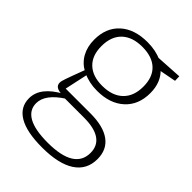

<svg xmlns="http://www.w3.org/2000/svg" viewBox="-219 -642 990 990"><g transform="rotate(45 275.5 -147.5)"><path d="M267 237Q154 237 97 203Q40 169 40 105Q40 63 68 27.5Q96 -8 150 -37L152 -28Q123 -29 109 -37.5Q95 -46 95 -64Q95 -71 97 -78Q99 -85 103.5 -99Q108 -113 117.5 -138Q127 -163 143 -206L146 -197Q106 -219 85 -257.5Q64 -296 64 -347Q64 -433 118.5 -482.5Q173 -532 268 -532Q328 -532 373 -511L357 -514L508 -523L509 -491L410 -472L415 -480Q439 -458 451.5 -427Q464 -396 464 -356Q464 -270 409 -220Q354 -170 261 -170Q203 -170 157 -192L168 -199L137 -56L126 -64H319Q413 -64 462.5 -28Q512 8 512 77Q512 155 449.5 196Q387 237 267 237ZM270 199Q367 199 415.5 169Q464 139 464 80Q464 28 425.5 1.5Q387 -25 311 -25H161L178 -29Q84 31 84 97Q84 147 130.5 173Q177 199 270 199ZM261 -207Q334 -207 374.5 -245.5Q415 -284 415 -354Q415 -423 376.5 -459.5Q338 -496 266 -496Q194 -496 154 -458Q114 -420 114 -349Q114 -281 152.5 -244Q191 -207 261 -207Z"/></g></svg>

Font: Bitter Thin Light
Style: Regular
Weight: 300
Version: Version 2.002